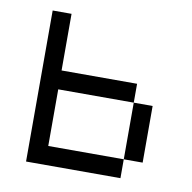

<svg xmlns="http://www.w3.org/2000/svg" viewBox="-63 -563 626 626"><g transform="rotate(10 250.0 -250.0)"><path d="M62.5 -500Q62.5 -500 62.5 0H375V-62.5H125V-250H375V-62.5H437.5V-250H375V-312.5H125V-500Z"/></g></svg>

Font: UnifontExMono
Style: Regular
Weight: 500
Version: Version 15.0.06